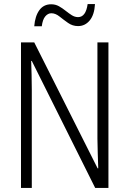

<svg xmlns="http://www.w3.org/2000/svg" viewBox="-20 -922 634 942"><path d="M512 0H447L136 -623H133Q134 -590 135 -555Q136 -520 136 -480V0H83V-714H148L459 -96H462Q461 -132 459.5 -172Q458 -212 458 -242V-714H512ZM148 -793Q152 -843 173 -872Q194 -901 231 -901Q252 -901 269 -891.5Q286 -882 301.5 -869.5Q317 -857 332 -847.5Q347 -838 363 -838Q401 -838 410 -902H446Q443 -849 420 -821.5Q397 -794 363 -794Q336 -794 314 -809.5Q292 -825 272 -841Q252 -857 232 -857Q215 -857 202 -841.5Q189 -826 185 -793Z"/></svg>

Font: Noto Sans Lao UI Cond Light
Style: Regular
Weight: 300
Width: 3
Designer: Monotype Design Team
Foundry: Monotype Imaging Inc.
Version: Version 2.000; ttfautohint (v1.8.4.7-5d5b)